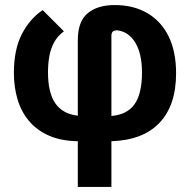

<svg xmlns="http://www.w3.org/2000/svg" viewBox="-20 -540 752 760"><path d="M288 19Q221 18 173 -3.5Q125 -25 94.5 -61.5Q64 -98 49.5 -146.5Q35 -195 35 -251Q35 -345 67 -406Q99 -467 149 -500L233 -416Q208 -398 194 -372Q180 -346 175 -316Q170 -286 170 -254Q170 -173 199 -131Q228 -89 288 -82V-381Q288 -455 327 -487.5Q366 -520 434 -520Q509 -520 564 -487.5Q619 -455 648 -395Q677 -335 677 -250Q677 -123 611.5 -54Q546 15 421 19V200H288ZM421 -81Q483 -86 512.5 -127.5Q542 -169 542 -253Q542 -327 516 -370.5Q490 -414 445 -420Q432 -420 427 -415.5Q422 -411 421 -401Z"/></svg>

Font: Moderustic SemiBold
Style: Regular
Weight: 600
Designer: Tural Alisoy
Foundry: TAFT Foundry
Version: Version 2.120